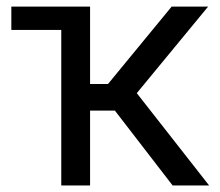

<svg xmlns="http://www.w3.org/2000/svg" viewBox="-20 -566 672 586"><path d="M167 -545.9H254.9V-309.6H309.6L503.9 -545.9H615.2L397.5 -281.7L618.2 0H506.8L330.6 -228.5H254.9V0H167ZM14.6 -545.9H210V-474.6H14.6Z"/></svg>

Font: Inter RS Variable
Style: Regular
Weight: 400
Designer: Rasmus Andersson (customised by Maria Ramos and Noel Pretorius)
Foundry: rsms
Version: Version 3.001;Glyphs 3.2.3 (3260)